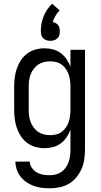

<svg xmlns="http://www.w3.org/2000/svg" viewBox="-20 -787 540 1030"><path d="M248 223Q226 223 204 220.5Q182 218 161.5 210.5Q141 203 122.5 190.5Q104 178 90.5 161Q77 144 70 123Q63 102 62 80H140Q140 98 151 113.5Q162 129 177.5 138Q193 147 211 150Q229 153 248 153Q264 153 280.5 148.5Q297 144 310.5 134.5Q324 125 333.5 111Q343 97 348.5 81Q354 65 356 48.5Q358 32 358 15V-91Q350 -70 337 -50.5Q324 -31 305.5 -17.5Q287 -4 264.5 2Q242 8 219 8Q194 8 169.5 1Q145 -6 125 -21Q105 -36 91.5 -57Q78 -78 70 -101.5Q62 -125 59 -150Q56 -175 56 -200V-320Q56 -345 59 -370Q62 -395 70 -418.5Q78 -442 91.5 -463Q105 -484 125 -499Q145 -514 169.5 -521Q194 -528 219 -528Q242 -528 264.5 -522Q287 -516 305.5 -502.5Q324 -489 337 -469.5Q350 -450 358 -429V-520H436V15Q436 42 432 68.5Q428 95 417.5 119Q407 143 390 164Q373 185 350 198.5Q327 212 300.5 217.5Q274 223 248 223ZM249 -62Q266 -62 282 -66Q298 -70 311.5 -80Q325 -90 334.5 -104.5Q344 -119 349 -134.5Q354 -150 356 -166.5Q358 -183 358 -200V-320Q358 -337 356 -353.5Q354 -370 349 -385.5Q344 -401 334.5 -415.5Q325 -430 311.5 -440Q298 -450 282 -454Q266 -458 249 -458Q232 -458 215.5 -454Q199 -450 185 -440.5Q171 -431 160.5 -417Q150 -403 144 -387Q138 -371 136 -354Q134 -337 134 -320V-200Q134 -183 136 -166Q138 -149 144 -133Q150 -117 160.5 -103Q171 -89 185 -79.5Q199 -70 215.5 -66Q232 -62 249 -62ZM250 -568Q240 -568 230 -571Q220 -574 212.5 -581Q205 -588 202 -598Q199 -608 199 -619Q199 -639 202.5 -659.5Q206 -680 214 -699.5Q222 -719 233.5 -736Q245 -753 260 -767L300 -731Q287 -718 277.5 -702Q268 -686 263 -669Q271 -667 279 -663Q287 -659 292 -652Q297 -645 299 -636Q301 -627 301 -619Q301 -608 298 -598Q295 -588 287.5 -581Q280 -574 270 -571Q260 -568 250 -568Z"/></svg>

Font: Iosevka Term
Style: Regular
Weight: 400
Monospace: yes
Designer: Belleve Invis
Foundry: Belleve Invis
Version: Version 30.0.1